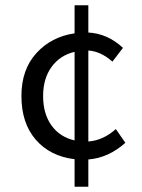

<svg xmlns="http://www.w3.org/2000/svg" viewBox="-20 -673 537 726"><path d="M61 -310Q61 -410 117.5 -472Q174 -534 262 -547V-653H314V-550Q387 -546 445 -492L405 -440Q361 -479 314 -482V-138Q370 -142 418 -185L454 -133Q390 -76 314 -70V33H262V-71Q170 -82 115.5 -144.5Q61 -207 61 -310ZM143 -310Q143 -243 174.5 -199Q206 -155 262 -142V-477Q207 -464 175 -420Q143 -376 143 -310Z"/></svg>

Font: RibengUni
Style: Regular
Weight: 400
Designer: (1) Dr. Andrew Glass (Program Manager at Microsoft Corporation)
(2) Bivuti Chakma (Suz Moriz)
(3) Paul D. Hunt (Adobe Co
Foundry: Bivuti Chakma and Jyoti Chakma
Version: Version 1.2020